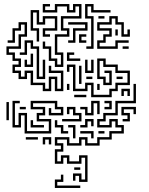

<svg xmlns="http://www.w3.org/2000/svg" viewBox="-20 -706 737 952"><path d="M252 -374V-404H222V-464H192V-500H204V-476H234V-416H264V-386H282V-434H252V-536H312V-554H282V-626H372V-674H354V-644H312V-674H264V-644H192V-686H228V-674H204V-656H252V-686H324V-656H342V-686H384V-614H294V-566H324V-524H264V-446H294V-374ZM408 -464V-476H432V-614H402V-686H444V-656H528V-644H432V-674H414V-626H444V-464ZM162 -500V-554H132V-656H174V-596H192V-626H264V-554H204V-536H228V-524H192V-566H252V-614H204V-584H162V-644H144V-566H174V-500ZM462 -464V-506H492V-536H522V-554H462V-596H522V-626H564V-596H594V-536H612V-560H624V-524H582V-584H552V-614H534V-584H474V-566H534V-524H504V-494H474V-476H552V-506H618V-494H564V-464ZM468 -614V-626H498V-614ZM192 -254V-284H132V-344H114V-314H72V-344H42V-386H72V-404H42V-434H12V-476H72V-536H102V-584H84V-554H54V-494H18V-506H42V-566H72V-596H114V-524H84V-464H24V-446H54V-416H84V-374H54V-356H84V-326H102V-356H144V-296H204V-266H222V-326H264V-266H282V-344H222V-380H234V-356H294V-254H252V-314H234V-254ZM318 -494V-506H342V-566H402V-584H318V-596H414V-554H354V-494ZM552 -530V-560H564V-530ZM372 -494V-536H408V-524H384V-506H408V-494ZM162 -314V-464H132V-494H114V-434H78V-446H102V-506H144V-476H174V-326H192V-410H204V-314ZM588 -464V-476H618V-464ZM312 -404V-446H348V-434H324V-416H378V-404ZM102 -374V-410H114V-386H132V-440H144V-374ZM432 -224V-284H414V-254H342V-374H324V-350H312V-386H354V-266H402V-296H444V-236H522V-266H552V-296H612V-344H552V-374H492V-404H474V-326H504V-296H522V-344H498V-356H534V-284H492V-314H462V-416H504V-386H564V-356H624V-284H564V-254H534V-224ZM402 -344V-410H414V-356H432V-410H444V-344ZM372 -290V-380H384V-290ZM408 -314V-326H438V-314ZM558 -314V-326H588V-314ZM462 -260V-290H474V-260ZM312 -260V-290H324V-260ZM372 196V166H354V190H342V154H384V184H402V76H384V106H312V76H294V106H252V34H282V16H252V-26H324V4H372V-26H414V4H462V-26H522V-56H582V-74H552V-104H534V-74H462V-116H492V-146H552V-206H642V-290H654V-194H564V-134H504V-104H474V-86H522V-116H564V-86H594V-44H534V-14H474V16H402V-14H384V16H312V-14H264V4H294V46H264V94H282V64H324V94H372V64H414V196ZM582 -230V-266H624V-230H612V-254H594V-230ZM348 -224V-236H408V-224ZM498 -164V-176H522V-194H498V-206H534V-164ZM402 -134V-164H378V-176H414V-146H432V-206H474V-140H462V-194H444V-134ZM102 -44V-134H84V-74H42V-206H78V-194H54V-86H72V-146H114V-56H222V-104H162V-146H192V-164H132V-206H264V-176H294V-134H222V-170H234V-146H282V-164H252V-194H144V-176H204V-134H174V-116H234V-44ZM12 -110V-200H24V-110ZM288 -104V-116H372V-134H342V-164H324V-140H312V-176H354V-146H384V-104ZM78 -164V-176H108V-164ZM588 -104V-116H612V-134H582V-176H654V-140H642V-164H594V-146H624V-104ZM378 -74V-86H402V-116H444V-80H432V-104H414V-74ZM282 -44V-74H252V-110H264V-86H294V-56H318V-44ZM132 -74V-110H144V-86H198V-74ZM342 -20V-74H318V-86H354V-20ZM432 -20V-44H378V-56H444V-20ZM468 -44V-56H498V-44ZM108 -14V-26H168V-14ZM192 10V-26H234V10H222V-14H204V10ZM348 136V124H378V136ZM252 226V184H282V160H294V196H264V214H378V226Z"/></svg>

Font: Rubik Maze
Style: Regular
Weight: 400
Designer: Hubert and Fischer, NaN
Foundry: Hubert and Fischer, NaN
Version: Version 2.200